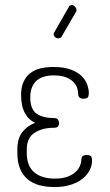

<svg xmlns="http://www.w3.org/2000/svg" viewBox="-20 -750 442 774"><path d="M200 -30Q232 -30 253 -38Q274 -46 286 -58Q298 -70 303 -83Q308 -96 308 -106Q308 -115 312.5 -120Q317 -125 331 -125Q341 -125 346 -121Q351 -117 351 -102Q351 -84 342 -65Q333 -46 314 -30.5Q295 -15 266.5 -5.5Q238 4 199 4Q167 4 140 -3Q113 -10 93 -26Q73 -42 61.5 -68.5Q50 -95 50 -133V-148Q50 -192 70 -217.5Q90 -243 122 -255Q96 -266 80.5 -294Q65 -322 65 -368Q65 -399 75 -420.5Q85 -442 102.5 -455.5Q120 -469 144 -474.5Q168 -480 195 -480Q239 -480 267 -469Q295 -458 310.5 -442Q326 -426 332 -408Q338 -390 338 -377Q338 -362 333.5 -357Q329 -352 316 -352Q295 -352 295 -373Q295 -383 291 -395.5Q287 -408 276 -419.5Q265 -431 245.5 -438.5Q226 -446 196 -446Q149 -446 125.5 -423Q102 -400 102 -358Q102 -309 128 -291.5Q154 -274 199 -274Q210 -274 214 -267.5Q218 -261 218 -253Q218 -246 214 -240.5Q210 -235 199 -235Q150 -235 119 -214.5Q88 -194 88 -148V-133Q88 -81 118 -55.5Q148 -30 200 -30ZM230 -605Q229 -601 224 -598Q217 -594 210 -596Q203 -598 198 -605Q194 -613 199 -620L258 -723Q258 -727 262 -727Q268 -732 274.5 -729Q281 -726 285 -720Q292 -710 285 -700Z"/></svg>

Font: AkaAcidDosis
Style: ExtraLight
Weight: 250
Designer: Edgar Tolentino, Pablo Impallari, Igino Marini, Aka-Acid
Foundry: Edgar Tolentino, Pablo Impallari, Igino Marini, Aka-Acid
Version: Version 1.007